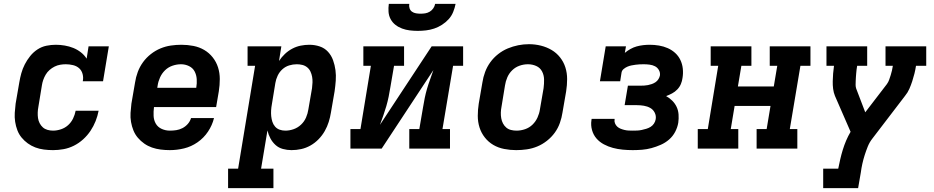

<svg xmlns="http://www.w3.org/2000/svg" viewBox="-20 -770 4840 995"><path d="M255 8Q231 8 207.5 5Q184 2 163 -6Q142 -14 124 -27Q106 -40 92 -57Q78 -74 70 -95Q62 -116 58.5 -139Q55 -162 56.5 -185.5Q58 -209 61 -233L80 -343Q84 -367 90.5 -390.5Q97 -414 108.5 -436.5Q120 -459 136.5 -479.5Q153 -500 174.5 -514Q196 -528 220.5 -533Q245 -538 269 -538Q292 -538 315.5 -534Q339 -530 360 -521.5Q381 -513 399 -499Q417 -485 429 -466L439 -530H544L514 -349H409Q413 -368 408 -386.5Q403 -405 390 -416.5Q377 -428 358.5 -432.5Q340 -437 321 -437Q307 -437 292 -434.5Q277 -432 263 -425Q249 -418 237 -407.5Q225 -397 217 -383.5Q209 -370 204 -355.5Q199 -341 197 -327L179 -217Q176 -202 175.5 -187Q175 -172 177 -158Q179 -144 185.5 -131.5Q192 -119 202 -110Q212 -101 226 -97Q240 -93 255 -93Q275 -93 296 -100Q317 -107 333 -121.5Q349 -136 358.5 -155.5Q368 -175 372 -196H491Q486 -169 475.5 -142.5Q465 -116 449 -92Q433 -68 411 -48Q389 -28 363 -15Q337 -2 309.5 3Q282 8 255 8Z M860 8Q836 8 812.5 5Q789 2 767.5 -5.5Q746 -13 727.5 -26Q709 -39 694.5 -56Q680 -73 671.5 -94Q663 -115 659 -138Q655 -161 656.5 -185Q658 -209 661 -233L680 -343Q684 -370 694 -397Q704 -424 721 -447.5Q738 -471 761.5 -489.5Q785 -508 811.5 -519Q838 -530 865.5 -534Q893 -538 920 -538Q952 -538 982.5 -532Q1013 -526 1038.5 -511Q1064 -496 1082.5 -472.5Q1101 -449 1110 -420.5Q1119 -392 1119 -360.5Q1119 -329 1114 -297L1100 -215H778Q775 -192 776 -169.5Q777 -147 787.5 -129Q798 -111 818 -102Q838 -93 860 -93Q877 -93 893.5 -95.5Q910 -98 925.5 -106Q941 -114 953 -127.5Q965 -141 970 -158H1089Q1080 -121 1058 -88Q1036 -55 1003.5 -32.5Q971 -10 934 -1Q897 8 860 8ZM795 -315H997Q1001 -338 999.5 -360Q998 -382 988.5 -400Q979 -418 959.5 -427.5Q940 -437 918 -437Q896 -437 874 -429.5Q852 -422 835.5 -406Q819 -390 809.5 -369Q800 -348 797 -327Z M1162 205V104H1214L1302 -429H1263V-530H1438L1426 -454Q1439 -474 1456.5 -490.5Q1474 -507 1495 -518Q1516 -529 1538.5 -533.5Q1561 -538 1583 -538Q1611 -538 1636.5 -529.5Q1662 -521 1679.5 -502Q1697 -483 1706 -458Q1715 -433 1718.5 -406.5Q1722 -380 1720 -352.5Q1718 -325 1714 -297L1695 -187Q1691 -162 1683.5 -138Q1676 -114 1663 -91Q1650 -68 1631 -48.5Q1612 -29 1589 -16Q1566 -3 1541 2.5Q1516 8 1491 8Q1468 8 1446 2Q1424 -4 1408 -18.5Q1392 -33 1381.5 -52.5Q1371 -72 1366 -94L1333 104H1397V205ZM1459 -93Q1480 -93 1501.5 -100.5Q1523 -108 1540 -124Q1557 -140 1566 -161Q1575 -182 1578 -203L1597 -313Q1599 -328 1599.5 -343Q1600 -358 1597.5 -372Q1595 -386 1589 -399Q1583 -412 1572 -421Q1561 -430 1547 -433.5Q1533 -437 1518 -437Q1498 -437 1478.5 -431Q1459 -425 1443.5 -411Q1428 -397 1419 -378Q1410 -359 1407 -340L1389 -230Q1386 -214 1385 -198.5Q1384 -183 1385.5 -168Q1387 -153 1391.5 -139Q1396 -125 1405.5 -114Q1415 -103 1429 -98Q1443 -93 1459 -93Z M1796 0V-101H1848L1902 -429H1863V-530H2074V-429H2022L2003 -318Q1999 -293 1994 -268.5Q1989 -244 1982 -220Q1975 -196 1966.5 -171.5Q1958 -147 1949 -123L2217 -530H2380V-429H2328L2273 -101H2312V0H2101V-101H2153L2172 -212Q2176 -237 2181 -261.5Q2186 -286 2193 -310Q2200 -334 2209 -358.5Q2218 -383 2226 -407L1958 0ZM2145 -610Q2124 -610 2103.5 -612.5Q2083 -615 2064 -622Q2045 -629 2029.5 -641Q2014 -653 2004.5 -670.5Q1995 -688 1993.5 -708.5Q1992 -729 1995 -750H2101Q2099 -738 2102.5 -727Q2106 -716 2115 -709.5Q2124 -703 2136 -701Q2148 -699 2159 -699Q2172 -699 2184 -701Q2196 -703 2207 -709.5Q2218 -716 2225.5 -727Q2233 -738 2235 -750H2341Q2337 -729 2328.5 -708Q2320 -687 2305 -670.5Q2290 -654 2270.5 -641.5Q2251 -629 2230 -622Q2209 -615 2187.5 -612.5Q2166 -610 2145 -610Z M2655 8Q2624 8 2593 2Q2562 -4 2536.5 -19Q2511 -34 2492.5 -57.5Q2474 -81 2465 -109.5Q2456 -138 2456 -169.5Q2456 -201 2461 -233L2480 -343Q2484 -370 2494 -397Q2504 -424 2521 -447.5Q2538 -471 2561.5 -489.5Q2585 -508 2611.5 -519Q2638 -530 2665.5 -535.5Q2693 -541 2721 -541Q2753 -541 2783 -533.5Q2813 -526 2838.5 -511Q2864 -496 2882.5 -472.5Q2901 -449 2910 -420.5Q2919 -392 2919 -360.5Q2919 -329 2914 -297L2895 -187Q2891 -160 2881.5 -133Q2872 -106 2855 -82.5Q2838 -59 2814.5 -40.5Q2791 -22 2764.5 -11Q2738 0 2710 4Q2682 8 2655 8ZM2657 -93Q2679 -93 2701 -100.5Q2723 -108 2739.5 -124Q2756 -140 2765.5 -161Q2775 -182 2778 -203L2797 -313Q2800 -336 2799.5 -358.5Q2799 -381 2789 -400Q2779 -419 2759 -428Q2739 -437 2716 -437Q2694 -437 2672.5 -429.5Q2651 -422 2634.5 -406Q2618 -390 2609 -369Q2600 -348 2597 -327L2579 -217Q2576 -202 2575.5 -187Q2575 -172 2577.5 -157.5Q2580 -143 2586.5 -130.5Q2593 -118 2603.5 -109Q2614 -100 2628 -96.5Q2642 -93 2657 -93Z M3259 8Q3233 8 3207 5.5Q3181 3 3156.5 -3.5Q3132 -10 3109.5 -22Q3087 -34 3071 -52.5Q3055 -71 3048 -96Q3041 -121 3045 -147Q3045 -149 3045.5 -150.5Q3046 -152 3046 -154H3165Q3165 -153 3165 -152.5Q3165 -152 3165 -151Q3163 -141 3167 -131Q3171 -121 3178.5 -114Q3186 -107 3196 -103Q3206 -99 3216.5 -96.5Q3227 -94 3237.5 -93.5Q3248 -93 3259 -93Q3271 -93 3282.5 -93.5Q3294 -94 3305.5 -96.5Q3317 -99 3329 -102.5Q3341 -106 3351.5 -112.5Q3362 -119 3369 -129.5Q3376 -140 3378 -152Q3381 -170 3373 -186Q3365 -202 3350 -210.5Q3335 -219 3317 -222Q3299 -225 3281 -225H3217L3234 -326H3298Q3308 -326 3318 -326.5Q3328 -327 3338 -329Q3348 -331 3358 -334.5Q3368 -338 3377 -344Q3386 -350 3392 -359.5Q3398 -369 3400 -379Q3402 -394 3394.5 -407Q3387 -420 3374.5 -426.5Q3362 -433 3346.5 -435Q3331 -437 3316 -437Q3305 -437 3294.5 -436.5Q3284 -436 3273.5 -434.5Q3263 -433 3252.5 -431Q3242 -429 3231.5 -424.5Q3221 -420 3212 -412.5Q3203 -405 3201 -394L3194 -349H3089L3119 -530H3224L3218 -496Q3231 -507 3247 -516Q3263 -525 3279.5 -529.5Q3296 -534 3313 -536Q3330 -538 3347 -538Q3371 -538 3395 -534Q3419 -530 3440.5 -520.5Q3462 -511 3479 -495.5Q3496 -480 3506 -459Q3516 -438 3518.5 -414Q3521 -390 3517 -366Q3515 -350 3508.5 -334.5Q3502 -319 3490 -306.5Q3478 -294 3463 -286Q3448 -278 3432 -272Q3450 -262 3464 -248Q3478 -234 3486.5 -216Q3495 -198 3496.5 -176.5Q3498 -155 3495 -134Q3491 -110 3479 -87Q3467 -64 3447.5 -47Q3428 -30 3404 -19.5Q3380 -9 3356 -2.5Q3332 4 3307.5 6Q3283 8 3259 8Z M3596 0V-101H3648L3702 -429H3663V-530H3874V-429H3822L3804 -322H3990L4008 -429H3969V-530H4180V-429H4128L4073 -101H4112V0H3901V-101H3953L3973 -221H3787L3767 -101H3806V0Z M4246 205V104H4324Q4324 104 4324 104Q4324 104 4324 104Q4329 79 4334.5 55Q4340 31 4347.5 6.5Q4355 -18 4365 -41.5Q4375 -65 4388 -87L4307 -273Q4300 -290 4297.5 -309.5Q4295 -329 4295.5 -349Q4296 -369 4297.5 -389Q4299 -409 4302 -429H4263V-530H4474V-429H4422Q4420 -419 4419 -409Q4418 -399 4417 -389Q4416 -379 4415.5 -369.5Q4415 -360 4414.5 -350Q4414 -340 4414 -330Q4414 -320 4417 -311L4464 -188L4576 -334Q4584 -345 4588 -357Q4592 -369 4596 -381Q4600 -393 4602.5 -405Q4605 -417 4607 -429H4569V-530H4780V-429H4727Q4724 -409 4719 -389Q4714 -369 4707.5 -349Q4701 -329 4692.5 -309.5Q4684 -290 4670 -273L4501 -52Q4486 -33 4477 -10.5Q4468 12 4461 34Q4454 56 4449 78.5Q4444 101 4441 124L4427 205Z"/></svg>

Font: Iosevka Curly Slab ExObl
Style: Bold
Weight: 700
Width: 7
Italic angle: -9°
Monospace: yes
Designer: Belleve Invis
Foundry: Belleve Invis
Version: Version 11.0.0; ttfautohint (v1.8.3)